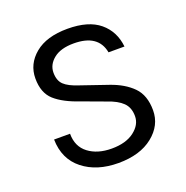

<svg xmlns="http://www.w3.org/2000/svg" viewBox="-119 -749 842 870"><g transform="rotate(-20 302.5 -314.5)"><path d="M436 -476Q419 -568 301 -568Q238 -568 204 -540.5Q170 -513 170 -474.5Q170 -436 191 -416Q212 -396 259 -381L390 -336Q457 -313 496.5 -273Q536 -233 536 -160.5Q536 -88 474 -38.5Q412 11 308 11Q204 11 137.5 -41.5Q71 -94 69 -189H146Q146 -127 189.5 -94Q233 -61 301.5 -61Q370 -61 410 -91.5Q450 -122 450 -163.5Q450 -205 425.5 -229Q401 -253 353 -269L242 -310Q164 -336 124 -372Q84 -408 84 -477.5Q84 -547 140 -593.5Q196 -640 297 -640Q398 -640 451.5 -595.5Q505 -551 513 -476Z"/></g></svg>

Font: Karla
Style: Regular
Weight: 400
Designer: Jonathan Pinhorn
Version: Version 1.000